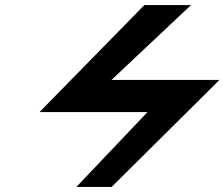

<svg xmlns="http://www.w3.org/2000/svg" viewBox="-20 -739 886 758"><path d="M550.1 -719.1 136 -296.6H562.3L281.4 -0.9H420.7L846.4 -423.4H420L734.3 -719.1Z"/></svg>

Font: Hussar
Style: BdSuprExtOblThree
Weight: 700
Foundry: Cannot Into Space Fonts
Version: Version 2.00